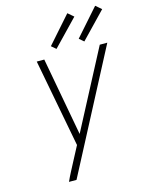

<svg xmlns="http://www.w3.org/2000/svg" viewBox="-139 -1049 869 1133"><g transform="rotate(-15 295.5 -482.0)"><path d="M138 0H184L569 -735H523L272 -257L184 -735H138L240 -198L192 -107Q178 -80 164 -53.5Q150 -27 138 0ZM440 -777 591 -934 556 -964 412 -801ZM270 -777 421 -934 386 -964 242 -801Z"/></g></svg>

Font: Iosevka Sparkle XLtObl
Style: Regular
Weight: 200
Italic angle: -9°
Designer: Belleve Invis
Foundry: Belleve Invis
Version: Version 4.5.0; ttfautohint (v1.8.3)